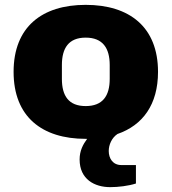

<svg xmlns="http://www.w3.org/2000/svg" viewBox="-20 -560 707 791"><path d="M333 12H339C322 35 308 61 308 97C308 179 370 211 434 211C467 211 509 206 540 196V120H480C445 120 428 93 428 62C428 37 440 8 464 -8C568 -44 631 -129 631 -264C631 -449 513 -540 333 -540C153 -540 36 -449 36 -264C36 -79 153 12 333 12ZM333 -123C263 -123 235 -165 235 -235V-292C235 -362 263 -405 333 -405C403 -405 432 -362 432 -292V-235C432 -165 403 -123 333 -123Z"/></svg>

Font: Archivo Black
Style: Regular
Weight: 900
Designer: Hector Gatti
Foundry: Omnibus-Type
Version: Version 2.001